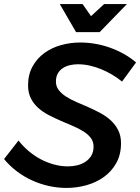

<svg xmlns="http://www.w3.org/2000/svg" viewBox="-33 -916 689 944"><path d="M567 -515Q545 -533 519 -548.5Q493 -564 465.2 -575.5Q437.5 -587 408.2 -593.5Q379 -600 350 -600Q330 -600 310.5 -595.5Q291 -591 275.8 -581Q260.5 -571 251.2 -554.8Q242 -538.5 242 -515Q242 -491 255.8 -473.2Q269.5 -455.5 292 -441Q314.5 -426.5 343.2 -414.2Q372 -402 402 -388.8Q432 -375.5 460.8 -360Q489.5 -344.5 512 -323.8Q534.5 -303 548.2 -275.8Q562 -248.5 562 -212Q562 -156 539 -114.8Q516 -73.5 478.2 -46.2Q440.5 -19 392.5 -5.5Q344.5 8 294 8Q250 8 207.2 -1.5Q164.5 -11 124.8 -29Q85 -47 50 -73.5Q15 -100 -13 -134L58 -225Q79.5 -197.5 106.8 -174.2Q134 -151 165.5 -134Q197 -117 231.5 -107.5Q266 -98 301 -98Q323.5 -98 346 -103.2Q368.5 -108.5 386.5 -120.2Q404.5 -132 415.8 -150.5Q427 -169 427 -195Q427 -220 413.2 -238Q399.5 -256 376.8 -270.2Q354 -284.5 325 -296.8Q296 -309 266 -322Q236 -335 207 -350Q178 -365 155.2 -385.2Q132.5 -405.5 118.8 -432.5Q105 -459.5 105 -496Q105 -549.5 127 -589.2Q149 -629 185 -655.2Q221 -681.5 267 -694.2Q313 -707 361 -707Q397.5 -707 434.5 -700.8Q471.5 -694.5 506.8 -682Q542 -669.5 575 -651.2Q608 -633 636 -609ZM457 -758H341L261 -896H373L414.5 -836.5L479 -896H591Z"/></svg>

Font: Argentum Sans
Style: Italic
Weight: 400
Italic angle: -11.3099°
Designer: Julieta Ulanovsky, Owen Earl, Rasmus Andersson, Cristiano Sobral
Foundry: The Argentum Sans Project Authors
Version: Version 3.131; ttfautohint (v1.8.4.7-5d5b-dirty)